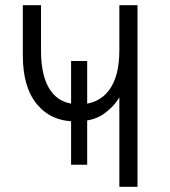

<svg xmlns="http://www.w3.org/2000/svg" viewBox="-20 -720 656 740"><path d="M254 -85V-485H316V-85ZM440 0V-345Q419 -308.5 378.8 -280.2Q338.5 -252 270 -252Q178 -252 123 -317.5Q68 -383 68 -506V-700H138V-526Q138 -424 174.8 -371Q211.5 -318 285 -318Q358.5 -318 399.2 -371Q440 -424 440 -526V-700H510V0Z"/></svg>

Font: Overpass Mono Light
Style: Regular
Weight: 300
Monospace: yes
Designer: Delve Withrington, Dave Bailey
Foundry: Delve Fonts LLC
Version: Version 4.000